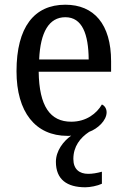

<svg xmlns="http://www.w3.org/2000/svg" viewBox="-20 -566 537 814"><path d="M342 228C362 228 393 222 412 213V162C390 168 372 171 354 171C317 171 291 152 291 108C291 55 320 18 358 -7C394 -20 432 -55 432 -90C432 -107 422 -119 412 -123C390 -85 346 -50 282 -50C193 -50 146 -115 144 -262H451V-306C451 -464 378 -546 257 -546C125 -546 50 -451 50 -264C50 -91 130 10 266 10C272 10 277 10 282 9C248 33 217 74 217 120C217 195 264 228 342 228ZM356 -314H146C151 -430 188 -493 257 -493C329 -493 355 -421 356 -314Z"/></svg>

Font: Noto Serif Thai SemiCondensed
Style: Regular
Weight: 400
Width: 4
Designer: Monotype Design Team
Foundry: Monotype Imaging Inc.
Version: Version 2.002